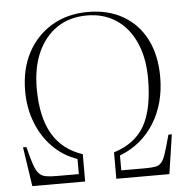

<svg xmlns="http://www.w3.org/2000/svg" viewBox="-53 -796 824 847"><g transform="rotate(-5 359.5 -372.0)"><path d="M56 0 30 -174H45Q57 -125 66.5 -97Q76 -69 88 -55.5Q100 -42 118.5 -38.5Q137 -35 167 -35H265V-102Q203 -123 157 -169.5Q111 -216 86 -280.5Q61 -345 61 -420Q61 -517 99.5 -589.5Q138 -662 207 -703Q276 -744 367 -744Q457 -744 523 -705.5Q589 -667 624.5 -597Q660 -527 660 -431Q660 -313 605 -225.5Q550 -138 453 -101V-35H558Q588 -35 604.5 -38Q621 -41 631.5 -53.5Q642 -66 651 -94.5Q660 -123 674 -174H689L663 0H428V-117Q522 -146 564 -219.5Q606 -293 606 -428Q606 -520 576 -587.5Q546 -655 491 -692Q436 -729 361 -729Q285 -729 229.5 -692Q174 -655 143.5 -587.5Q113 -520 113 -427Q113 -301 157 -225.5Q201 -150 290 -121V0Z"/></g></svg>

Font: Literata 72pt ExtraLight
Style: Regular
Weight: 200
Designer: Latin by Veronika Burian and Jose Scaglione. Greek by Irene Vlachou. Cyrillic by Vera Evstafieva.
Foundry: TypeTogether
Version: Version 3.002